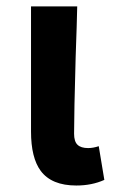

<svg xmlns="http://www.w3.org/2000/svg" viewBox="-20 -567 361 601"><path d="M218.8 13.7Q141.6 13.7 107.4 -32.2Q77.1 -73.2 77.1 -155.3V-350.6V-546.9H221.7Q220.7 -496.1 216.8 -387.7Q211.9 -211.9 211.9 -148.4Q211.9 -124 222.7 -113.8Q233.4 -103.5 255.9 -103.5Q271.5 -103.5 289.1 -109.4L306.6 -3.9Q267.6 13.7 218.8 13.7Z"/></svg>

Font: Bpmf GenSeki Gothic B
Style: B
Weight: 700
Foundry: But Ko
Version: Version 1.320